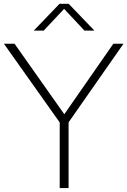

<svg xmlns="http://www.w3.org/2000/svg" viewBox="-30 -964 653 984"><path d="M276 0V-336.5L-10 -740H44.5L299.5 -378.5L551 -740H603L321.5 -337V0ZM143 -807 275 -944.5H322L454 -807H403L298.5 -918.5L194 -807Z"/></svg>

Font: Encode Sans SmExp XLt
Style: Regular
Weight: 200
Width: 6
Designer: Multiple Designers
Foundry: Impallari Type
Version: Version 3.002; ttfautohint (v1.8.3) -l 8 -r 50 -G 200 -x 14 